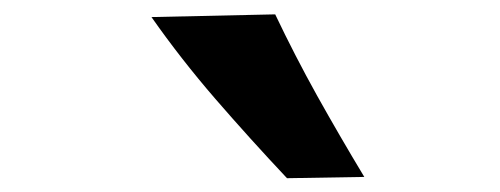

<svg xmlns="http://www.w3.org/2000/svg" viewBox="-20 -879 703 270"><path d="M383.6 -628.4 492.3 -630.2Q457.3 -688.3 425.9 -744.5Q394.6 -800.8 367 -858.8L193 -855Q234.3 -796.1 282.8 -740Q331.4 -683.9 383.6 -628.4Z"/></svg>

Font: Pinar-VF-FD
Style: Regular
Weight: 300
Designer: Amin Abedi
Version: Version 3.0